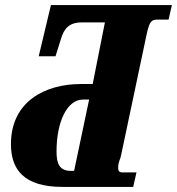

<svg xmlns="http://www.w3.org/2000/svg" viewBox="-20 -734 695 754"><path d="M225 0H503L516 -57H460C448 -57 444 -63 444 -75C444 -99 453 -109 455 -122L555 -595C569 -663 579 -657 615 -657H642L655 -714H180L132 -513H198L220 -583C231 -619 249 -646 301 -646H392L344 -404H297C158 -404 23 -336 23 -168C23 -70 72 0 225 0ZM259 -63C214 -63 202 -90 202 -139C202 -255 243 -343 306 -343H330L271 -63Z"/></svg>

Font: Noto Serif ExtraCondensed Black
Style: Italic
Weight: 900
Width: 2
Italic angle: -12°
Designer: Monotype Design Team
Foundry: Monotype Imaging Inc.
Version: Version 2.014